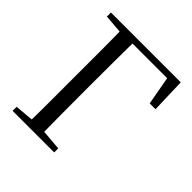

<svg xmlns="http://www.w3.org/2000/svg" viewBox="-196 -866 1005 1005"><g transform="rotate(45 306.5 -364.0)"><path d="M155 0Q157 -84 157 -167.5Q157 -251 157 -333V-391Q157 -476 157 -560.5Q157 -645 155 -728H248Q247 -645 246.5 -560.5Q246 -476 246 -391V-334Q246 -252 246.5 -168Q247 -84 248 0ZM202 -693V-728H570L576 -535H533L498 -728L541 -693ZM53 0V-30L191 -42H218L361 -30V0ZM53 -698V-728H202V-687H191Z"/></g></svg>

Font: Noto Serif SC
Style: Regular
Weight: 400
Designer: Ryoko NISHIZUKA 西塚涼子 (kana & ideographs); Frank Grießhammer (Latin, Greek & Cyrillic); Wenlong ZHANG 张文龙 (bopomofo); San
Foundry: Adobe
Version: Version 2.002-H1;hotconv 1.1.0;makeotfexe 2.6.0